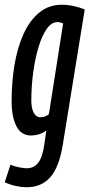

<svg xmlns="http://www.w3.org/2000/svg" viewBox="-38 -569 377 809"><path d="M-18 199 6 125Q22 132 42 136Q62 140 75 140Q104 140 122.5 117.5Q141 95 149 38L157 -19Q141 -7 124 -2.5Q107 2 93 2Q51 2 31 -37.5Q11 -77 11 -142Q11 -225 23.5 -298Q36 -371 62 -427.5Q88 -484 128 -516.5Q168 -549 222 -549Q249 -549 275 -543Q301 -537 319 -529L227 38Q212 134 174.5 177Q137 220 74 220Q55 220 30.5 215Q6 210 -18 199ZM228 -470Q214 -476 205 -476Q179 -476 159 -447.5Q139 -419 124.5 -371Q110 -323 102 -264.5Q94 -206 94 -146Q94 -113 104 -94Q114 -75 132 -75Q153 -75 168 -88Z"/></svg>

Font: Georama Extra Condensed Medium
Style: Italic
Weight: 500
Width: 2
Italic angle: -9°
Designer: Jean-Baptiste Levee
Foundry: Production Type
Version: Version 1.000